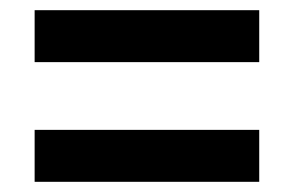

<svg xmlns="http://www.w3.org/2000/svg" viewBox="-20 -518 552 377"><path d="M48 -396H489V-498H48ZM48 -161H489V-263H48Z"/></svg>

Font: Source Sans Pro
Style: Bold Italic
Weight: 700
Italic angle: -11°
Designer: Paul D. Hunt
Foundry: Adobe Systems Incorporated
Version: Version 3.006;hotconv 1.0.111;makeotfexe 2.5.65597